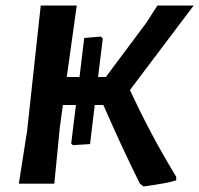

<svg xmlns="http://www.w3.org/2000/svg" viewBox="-20 -663 719 693"><path d="M48 0 78 -192 127 -643H257L221 -385H267L284 -526L344 -531L351 -524L334 -385H362L509 -582L548 -643H679L449 -338Q525 -174 616 -25V-12Q581 -1 498 10L485 0Q423 -124 353 -284H322L305 -143L243 -139L237 -145L254 -284H207L196 -204L176 0Z"/></svg>

Font: Alegreya Sans
Style: Bold Italic
Weight: 700
Italic angle: -7°
Designer: Juan Pablo del Peral
Foundry: Huerta Tipografica
Version: Version 2.007